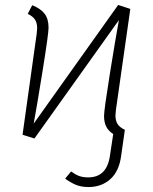

<svg xmlns="http://www.w3.org/2000/svg" viewBox="-20 -552 616 775"><path d="M446 -86Q446 -65 454.5 -51.5Q463 -38 484 -28L469 77Q461 139 425.5 171Q390 203 337 203Q307 203 285 193.5Q263 184 243 169L267 140Q283 152 298.5 158Q314 164 336 164Q412 164 424 75L437 -11Q418 -23 409 -40.5Q400 -58 400 -84Q400 -108 423.5 -254.5Q447 -401 460 -471L119 7L71 -8L128 -415Q130 -433 130 -438Q130 -459 121.5 -472.5Q113 -486 92 -496L110 -531Q145 -517 160.5 -496Q176 -475 176 -440Q176 -416 152.5 -269.5Q129 -123 116 -53L457 -532L506 -516L448 -109Q446 -91 446 -86Z"/></svg>

Font: Fira Sans ExtraLight
Style: Italic
Weight: 275
Italic angle: -8°
Designer: Carrois Corporate & Edenspiekermann AG
Foundry: Carrois Corporate GbR & Edenspiekermann AG
Version: Version 4.203